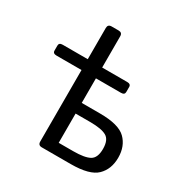

<svg xmlns="http://www.w3.org/2000/svg" viewBox="-166 -856 955 991"><g transform="rotate(30 311.5 -360.5)"><path d="M46.4 -448.2Q24.4 -448.2 24.4 -465.3V-495.6Q24.4 -512.7 46.4 -512.7H195.3V-698.7Q195.3 -720.7 217.3 -720.7H259.3Q281.2 -720.7 281.2 -698.7V-512.7H430.2Q452.1 -512.7 452.1 -495.6V-465.3Q452.1 -448.2 430.2 -448.2H281.2V-301.8H389.6Q502 -301.8 543.9 -260.5Q585.9 -219.2 585.9 -150.9Q585.9 -82.5 543.9 -41.3Q502 0 389.6 0H217.3Q195.3 0 195.3 -22V-448.2ZM281.2 -64H367.2Q435.5 -64 465.3 -80.6Q495.1 -97.2 495.1 -150.9Q495.1 -204.6 465.3 -221.4Q435.5 -238.3 367.2 -238.3H281.2Z"/></g></svg>

Font: Istok
Style: Regular
Weight: 500
Designer: Andrey V. Panov
Foundry: Andrey V. Panov
Version: Version 1.0.3